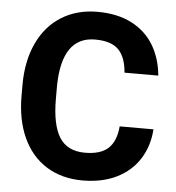

<svg xmlns="http://www.w3.org/2000/svg" viewBox="-52 -770 760 829"><g transform="rotate(5 327.5 -355.5)"><path d="M622.1 -236.8Q617.2 -164.1 582 -108.4Q546.9 -52.7 484.1 -21.5Q421.4 9.8 335.9 9.8Q245.6 9.8 179.2 -31.7Q112.8 -73.2 77.4 -150.4Q42 -227.5 42 -332V-378.4Q42 -482.4 78.4 -560.1Q114.7 -637.7 181.6 -679.4Q248.5 -721.2 337.4 -721.2Q423.8 -721.2 485.6 -689.5Q547.4 -657.7 581.5 -601.1Q615.7 -544.4 622.6 -469.7H476.1Q471.2 -536.1 439.5 -568.6Q407.7 -601.1 337.4 -601.1Q194.8 -601.1 190.9 -390.6V-332Q190.9 -219.2 225.1 -164.8Q259.3 -110.4 335.9 -110.4Q403.8 -110.4 437 -141.4Q470.2 -172.4 475.6 -236.8Z"/></g></svg>

Font: Mardoto
Style: Bold
Weight: 700
Designer: Christian Robertson, Vahan Hovhannisyan
Foundry: Google
Version: Version 1.000